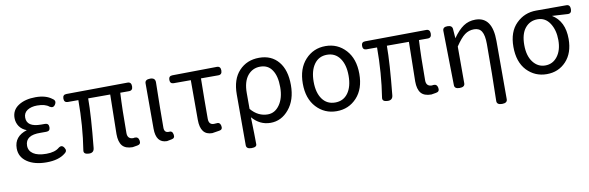

<svg xmlns="http://www.w3.org/2000/svg" viewBox="-51 -1007 5083 1656"><g transform="rotate(-10 2490.5 -179.0)"><path d="M458 -84Q478 -54 449 -34Q391 13 285 13Q179 13 115 -31Q51 -75 51 -150Q51 -255 164 -290Q123 -305 100 -338Q78 -371 78 -411Q78 -481 137 -519Q196 -557 287 -557Q378 -557 430 -516Q461 -497 442 -466Q424 -436 393 -455Q359 -484 288 -484Q236 -484 202 -462Q169 -440 169 -399Q169 -316 294 -316H328Q361 -316 361 -281Q361 -247 328 -247H277Q143 -250 143 -157Q143 -112 182 -86Q221 -60 296 -60Q371 -60 409 -93Q439 -115 458 -84Z M920 -122 926 -468H733Q733 -317 705 -39Q701 5 655 2Q609 0 614 -33Q647 -242 647 -468H555Q522 -468 522 -503Q522 -538 555 -538L1091 -543Q1124 -543 1124 -505Q1124 -468 1091 -468H1014Q1006 -326 1006 -116Q1006 -63 1057 -63L1068 -65Q1101 -68 1107 -33Q1113 1 1080 6L1038 13Q976 13 948 -20Q920 -54 920 -122Z M1333 -500Q1328 -256 1328 -106Q1328 -63 1366 -63Q1399 -69 1405 -34Q1412 0 1380 5L1339 13Q1243 13 1243 -113V-510Q1243 -543 1289 -543Q1335 -543 1333 -500Z M1798 3 1735 13Q1632 13 1632 -122V-469H1483Q1450 -469 1450 -503Q1450 -538 1483 -538L1873 -543Q1906 -543 1906 -506Q1906 -469 1873 -469H1721Q1718 -284 1718 -116Q1718 -63 1763 -63L1781 -64Q1816 -71 1823 -36Q1830 -1 1798 3Z M2001 166V-278Q2001 -412 2069 -484Q2137 -557 2245 -557Q2353 -557 2414 -483Q2475 -410 2475 -278Q2475 -147 2408 -67Q2342 13 2247 13Q2153 13 2087 -64Q2092 97 2092 172Q2093 199 2047 199Q2001 199 2001 166ZM2236 -63Q2298 -63 2339 -121Q2381 -180 2381 -276Q2381 -373 2345 -426Q2310 -480 2241 -480Q2173 -480 2130 -427Q2088 -374 2088 -276V-137Q2150 -63 2236 -63Z M3002.5 -63Q2932 13 2826 13Q2720 13 2649 -63.5Q2578 -140 2578 -271.5Q2578 -403 2649 -480Q2720 -557 2826 -557Q2932 -557 3002.5 -480Q3073 -403 3073 -271Q3073 -139 3002.5 -63ZM2713.5 -119Q2754 -63 2826 -63Q2898 -63 2938.5 -119Q2979 -175 2979 -271Q2979 -367 2938.5 -424Q2898 -481 2826 -481Q2754 -481 2713.5 -424Q2673 -367 2673 -271Q2673 -175 2713.5 -119Z M3536 -122 3542 -468H3349Q3349 -317 3321 -39Q3317 5 3271 2Q3225 0 3230 -33Q3263 -242 3263 -468H3171Q3138 -468 3138 -503Q3138 -538 3171 -538L3707 -543Q3740 -543 3740 -505Q3740 -468 3707 -468H3630Q3622 -326 3622 -116Q3622 -63 3673 -63L3684 -65Q3717 -68 3723 -33Q3729 1 3696 6L3654 13Q3592 13 3564 -20Q3536 -54 3536 -122Z M4195 166Q4201 -66 4201 -332Q4201 -409 4180 -443Q4160 -477 4113 -477Q4067 -477 4031 -450Q3996 -424 3950 -355V-33Q3950 0 3904 0Q3859 0 3859 -33L3851 -510Q3851 -543 3892 -543Q3934 -543 3936 -510L3942 -429Q3988 -495 4034 -526Q4080 -557 4139 -557Q4287 -557 4287 -344V166Q4287 199 4241 199Q4195 199 4195 166Z M4492 -61Q4422 -136 4422 -268Q4422 -400 4494 -471Q4566 -543 4670 -543H4934Q4967 -543 4967 -504Q4967 -465 4934 -466L4796 -474Q4903 -409 4903 -254Q4903 -131 4836 -59Q4769 13 4666 13Q4563 13 4492 -61ZM4666 -63Q4732 -63 4773 -117Q4814 -171 4814 -259Q4814 -347 4775 -407Q4736 -467 4668 -467Q4600 -467 4558 -415Q4517 -364 4517 -268Q4517 -173 4559 -118Q4601 -63 4666 -63Z"/></g></svg>

Font: Swei Gothic CJK TC Regular
Style: Regular
Weight: 400
Version: Version 2.129